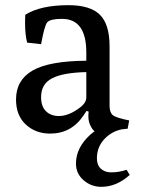

<svg xmlns="http://www.w3.org/2000/svg" viewBox="-20 -508 552 743"><path d="M482 169Q431 215 372 215Q333 215 303.5 189.5Q274 164 274 125Q274 64 328.5 14Q383 -36 473 -36V-10Q424 -8 389.5 24.5Q355 57 355 105Q355 131 370.5 145Q386 159 410 159Q441 159 470 149ZM42 -123Q42 -198 106 -235Q170 -272 314 -273V-305Q314 -435 220 -435Q175 -435 163 -422Q152 -409 139 -337L85 -343Q77 -374 77 -419Q77 -441 78 -451Q137 -488 245 -488Q329 -488 366.5 -451Q404 -414 404 -329V-99Q404 -73 416.5 -62.5Q429 -52 480 -42L474 -10L354 3Q344 3 333 -16Q322 -35 322 -57Q322 -68 323 -76L315 -79L303 -61Q256 9 174 9Q118 9 80 -26Q42 -61 42 -123ZM139 -132Q139 -96 158 -77.5Q177 -59 208 -59Q247 -59 291 -93Q314 -111 314 -131V-229Q224 -227 181.5 -205Q139 -183 139 -132Z"/></svg>

Font: Poly
Style: Regular
Weight: 400
Designer: Jos Nicols Silva Schwarzenberg
Foundry: Jose Nicolas Silva Schwarzenberg
Version: Version 1.001